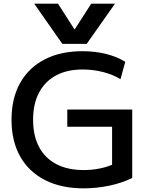

<svg xmlns="http://www.w3.org/2000/svg" viewBox="-20 -1020 815 1050"><path d="M167 -1000H297L387 -860H389L479 -1000H609L454 -780H321ZM438 10Q315 10 226.5 -35Q138 -80 90.5 -164Q43 -248 43 -365Q43 -482 90 -566Q137 -650 224 -695Q311 -740 432 -740Q498 -740 558 -725.5Q618 -711 665 -682L639 -587Q596 -613 542 -626.5Q488 -640 432 -640Q347 -640 286.5 -607.5Q226 -575 193.5 -513.5Q161 -452 161 -365Q161 -278 193.5 -216.5Q226 -155 288 -122.5Q350 -90 438 -90Q485 -90 530 -99.5Q575 -109 610 -127L593 -88V-327H348V-421H703V-47Q650 -20 579.5 -5Q509 10 438 10Z"/></svg>

Font: M PLUS 2 Medium
Style: Regular
Weight: 500
Designer: Coji Morishita
Foundry: UNDERFOREST DESIGN
Version: Version 1.001